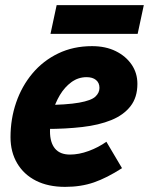

<svg xmlns="http://www.w3.org/2000/svg" viewBox="-20 -717 581 749"><path d="M21 -182Q21 -253 43 -317Q65 -381 106.5 -430.5Q148 -480 207 -508.5Q266 -537 339 -537Q392 -537 431.5 -517.5Q471 -498 493.5 -465Q516 -432 516 -390Q516 -337 489 -302.5Q462 -268 414 -248.5Q366 -229 301 -221.5Q236 -214 161 -214Q151 -214 142.5 -214.5Q134 -215 123 -215L137 -307Q139 -307 142.5 -307Q146 -307 148 -307Q241 -308 288.5 -316.5Q336 -325 352 -340Q368 -355 368 -374Q368 -394 354.5 -405Q341 -416 318 -416Q285 -416 258.5 -396.5Q232 -377 213.5 -346Q195 -315 185 -278Q175 -241 175 -205Q175 -161 194.5 -137.5Q214 -114 253 -114Q288 -114 326 -128Q364 -142 395 -164L456 -61Q397 -23 346.5 -5.5Q296 12 234 12Q168 12 120.5 -12Q73 -36 47 -80Q21 -124 21 -182ZM177 -585 201 -697H541L517 -585Z"/></svg>

Font: Radio Canada
Style: Italic
Weight: 400
Italic angle: -12°
Designer: Charles Daoud, Etienne Aubert Bonn, Alexandre Saumier Demers, Jacques Le Bailly
Foundry: Radio-Canada
Version: Version 2.104;gftools[0.9.28.dev5+ged2979d]